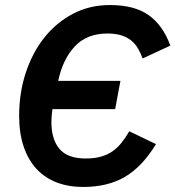

<svg xmlns="http://www.w3.org/2000/svg" viewBox="-20 -730 696 762"><path d="M310 12Q252 12 205 -6Q158 -24 125 -59.5Q92 -95 74 -148Q56 -201 56 -270Q56 -362 82.5 -442Q109 -522 156.5 -581.5Q204 -641 270 -675.5Q336 -710 416 -710Q514 -710 570.5 -669.5Q627 -629 656 -549L546 -498Q538 -520 527.5 -538Q517 -556 501 -569Q485 -582 462 -589.5Q439 -597 406 -597Q325 -597 277 -546Q229 -495 211 -409H458L437 -297H188Q186 -282 185 -269.5Q184 -257 184 -246Q184 -177 216 -139Q248 -101 320 -101Q354 -101 379.5 -108Q405 -115 425 -128.5Q445 -142 461.5 -162.5Q478 -183 493 -209L599 -158Q545 -69 476.5 -28.5Q408 12 310 12Z"/></svg>

Font: IBM Plex Sans SmBld
Style: Italic
Weight: 600
Italic angle: -11°
Designer: Mike Abbink, Paul van der Laan, Pieter van Rosmalen
Foundry: Bold Monday
Version: Version 3.005